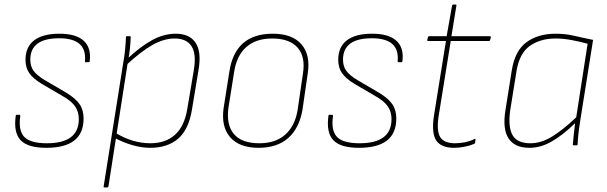

<svg xmlns="http://www.w3.org/2000/svg" viewBox="-20 -638 2666 843"><path d="M183 11Q102 11 70.5 -22.5Q39 -56 49 -129Q49 -134 53 -134H66Q69 -134 69 -128Q60 -65 86.5 -37Q113 -9 186 -9Q326 -9 326 -115Q326 -147 310 -170.5Q294 -194 257 -215L163 -270Q125 -293 108.5 -317Q92 -341 92 -375Q92 -432 130 -461Q168 -490 241 -490Q313 -490 347 -459.5Q381 -429 374 -370Q374 -365 369 -365H356Q353 -365 353 -370Q362 -470 240 -470Q113 -470 113 -376Q113 -347 127.5 -327Q142 -307 177 -286L271 -231Q312 -206 329.5 -180.5Q347 -155 347 -118Q347 -53 306 -21Q265 11 183 11Z M639 11Q602 11 560.5 -1Q519 -13 481 -34L485 -56Q522 -33 561 -21Q600 -9 640 -9Q706 -9 747.5 -45.5Q789 -82 802 -158L831 -330Q843 -401 821 -435Q799 -469 747 -469Q700 -469 650 -441Q600 -413 534 -352L537 -378Q598 -435 649 -462.5Q700 -490 752 -490Q812 -490 838.5 -450.5Q865 -411 852 -333L823 -158Q809 -70 762.5 -29.5Q716 11 639 11ZM439 185Q434 185 435 181L522 -368Q527 -395 529.5 -422.5Q532 -450 533 -475Q533 -479 537 -479H551Q554 -479 554 -475Q553 -451 550.5 -425.5Q548 -400 543 -374L541 -364L456 181Q455 185 450 185Z M1115 11Q1031 11 990.5 -35.5Q950 -82 962 -165L987 -323Q1012 -490 1178 -490Q1263 -490 1303.5 -443.5Q1344 -397 1331 -314L1308 -156Q1294 -75 1245.5 -32Q1197 11 1115 11ZM1119 -9Q1190 -9 1233 -47.5Q1276 -86 1287 -157L1310 -314Q1322 -389 1286.5 -429Q1251 -469 1175 -469Q1104 -469 1061.5 -431.5Q1019 -394 1008 -322L983 -165Q973 -90 1007 -49.5Q1041 -9 1119 -9Z M1556 11Q1475 11 1443.5 -22.5Q1412 -56 1422 -129Q1422 -134 1426 -134H1439Q1442 -134 1442 -128Q1433 -65 1459.5 -37Q1486 -9 1559 -9Q1699 -9 1699 -115Q1699 -147 1683 -170.5Q1667 -194 1630 -215L1536 -270Q1498 -293 1481.5 -317Q1465 -341 1465 -375Q1465 -432 1503 -461Q1541 -490 1614 -490Q1686 -490 1720 -459.5Q1754 -429 1747 -370Q1747 -365 1742 -365H1729Q1726 -365 1726 -370Q1735 -470 1613 -470Q1486 -470 1486 -376Q1486 -347 1500.5 -327Q1515 -307 1550 -286L1644 -231Q1685 -206 1702.5 -180.5Q1720 -155 1720 -118Q1720 -53 1679 -21Q1638 11 1556 11Z M1974 11Q1917 11 1895.5 -21Q1874 -53 1885 -128L1938 -458H1860Q1855 -458 1856 -463L1859 -475Q1860 -479 1864 -479H1941L1965 -614Q1967 -618 1970 -618H1980Q1985 -618 1984 -614L1962 -479H2131Q2136 -479 2135 -474L2132 -462Q2131 -458 2127 -458H1959L1906 -129Q1896 -64 1912.5 -36.5Q1929 -9 1978 -9Q2000 -9 2022 -13.5Q2044 -18 2064 -28Q2066 -29 2067 -28Q2068 -27 2068 -25L2066 -12Q2066 -8 2061 -6Q2042 2 2018.5 6.5Q1995 11 1974 11Z M2305 11Q2240 11 2213 -30Q2186 -71 2199 -153L2227 -329Q2241 -416 2292 -453Q2343 -490 2420 -490Q2462 -490 2500.5 -481Q2539 -472 2584 -463L2528 -111Q2522 -73 2519.5 -49Q2517 -25 2516 -3Q2516 0 2512 0H2499Q2495 0 2495 -3Q2497 -26 2499.5 -50Q2502 -74 2505 -97Q2449 -43 2401 -16Q2353 11 2305 11ZM2309 -9Q2355 -9 2402.5 -37.5Q2450 -66 2510 -123L2560 -446Q2524 -456 2487.5 -462.5Q2451 -469 2420 -469Q2353 -469 2307 -437Q2261 -405 2248 -327L2220 -153Q2210 -80 2230.5 -44.5Q2251 -9 2309 -9Z"/></svg>

Font: Sofia Sans Semi Condensed Thin
Style: Italic
Weight: 250
Italic angle: -9°
Version: Version 4.100